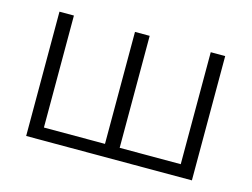

<svg xmlns="http://www.w3.org/2000/svg" viewBox="-76 -639 1003 765"><g transform="rotate(15 425.0 -256.5)"><path d="M83 0V-512.7H142.6V-50.8H394.5V-512.7H455.1V-50.8H707V-512.7H766.6V0Z"/></g></svg>

Font: Gothic A1 Light
Style: Regular
Weight: 300
Version: Version 2.50